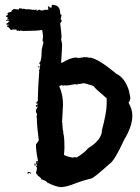

<svg xmlns="http://www.w3.org/2000/svg" viewBox="-20 -744 577 790"><path d="M12.7 -665.5V-661.6H14.6V-665.5ZM131.8 -75.7V-71.8H133.8V-75.7ZM305.7 -397.9V-399.9Q297.9 -396 293.9 -396L290 -397.9Q287.1 -397.9 256.8 -392.1V-394L252.9 -392.1H249Q247.1 -392.1 247.1 -394L243.2 -392.1H237.3Q235.4 -392.1 235.4 -394L223.6 -390.1Q239.3 -354 239.3 -314Q239.3 -311 235.4 -241.7L237.3 -233.9H235.4L237.3 -230V-222.2Q237.3 -212.4 241.2 -198.7H239.3Q245.1 -186.5 245.1 -140.1V-136.2Q245.1 -126.5 243.2 -106.9Q251 -100.6 280.3 -95.2L284.2 -97.2H292Q293.9 -97.2 293.9 -95.2Q325.7 -113.3 342.8 -134.3Q399.4 -168.5 399.4 -208.5Q418.9 -281.2 418.9 -315.9V-339.4Q370.1 -380.9 366.2 -388.2Q366.2 -391.6 325.2 -401.9Q323.2 -401.9 305.7 -397.9ZM194.3 -724.1Q227.5 -724.1 227.5 -690.9Q227.5 -683.1 233.4 -683.1L229.5 -663.6Q233.4 -663.1 233.4 -659.7V-655.8L227.5 -647.9Q231.4 -623.5 233.4 -591.3L231.4 -581.5Q235.4 -567.9 235.4 -558.1Q235.4 -542.5 231.4 -485.8H235.4Q270.5 -507.3 293.9 -507.3L301.8 -505.4Q324.2 -507.3 327.1 -509.3L331.1 -507.3Q333 -507.3 333 -509.3Q346.7 -507.8 346.7 -505.4L350.6 -507.3Q386.7 -501 458 -440.9Q494.1 -423.8 510.7 -370.6Q516.6 -341.3 516.6 -339.4Q514.6 -328.6 508.8 -321.8Q524.4 -293.5 524.4 -271V-267.1Q524.4 -224.6 491.2 -169.4Q450.2 -80.6 430.7 -69.8Q363.8 -9.3 354.5 -9.3Q327.6 -3.4 295.9 8.3Q252.4 25.9 231.4 25.9Q208.5 24.9 172.9 6.3Q172.9 1.5 157.2 -3.4Q157.2 -5.4 155.3 -5.4L151.4 -3.4Q151.4 -11.2 135.7 -21Q135.7 -23.9 127.9 -30.8H129.9L127.9 -34.7Q131.8 -42 131.8 -50.3V-56.2H127.9L131.8 -64L127.9 -73.7Q129.9 -77.1 129.9 -81.5H131.8L135.7 -79.6V-85.4Q127.9 -123 127.9 -149.9Q139.6 -165 139.6 -167.5Q131.8 -229 131.8 -245.6V-255.4Q131.8 -259.8 129.9 -263.2Q131.8 -266.6 131.8 -271V-276.9L127.9 -282.7V-294.4H131.8V-296.4L129.9 -300.3H133.8V-308.1H131.8V-304.2H127.9V-312H129.9L133.8 -310.1V-319.8L129.9 -317.9H127.9Q131.8 -327.6 135.7 -327.6V-337.4Q135.7 -373.5 141.6 -452.6Q139.6 -452.6 139.6 -454.6Q144 -454.6 145.5 -480Q141.6 -480 141.6 -483.9V-485.8Q148.4 -485.8 151.4 -521H149.4L151.4 -524.9V-538.6L159.2 -571.8Q155.3 -571.8 155.3 -577.6Q155.3 -583.5 157.2 -591.3Q155.3 -616.7 153.3 -620.6Q127.9 -616.7 85 -616.7H73.2Q68.8 -616.7 65.4 -618.7Q61.5 -616.7 59.6 -616.7L55.7 -618.7Q51.8 -616.7 49.8 -616.7Q47.9 -620.6 47.9 -622.6H34.2L24.4 -620.6Q15.6 -634.3 8.8 -634.3V-636.2Q8.8 -640.1 16.6 -640.1V-642.1H6.8V-647.9Q12.7 -647.9 16.6 -655.8H18.6V-657.7L8.8 -659.7L4.9 -657.7V-661.6Q10.7 -661.6 10.7 -663.6V-669.4H12.7Q12.7 -674.3 4.9 -675.3V-679.2Q7.8 -679.2 12.7 -683.1L10.7 -687V-689Q10.7 -692.9 26.4 -694.8Q26.4 -700.7 34.2 -704.6V-706.5H43.9L57.6 -704.6Q57.6 -706.5 59.6 -710.4Q73.2 -709 73.2 -706.5Q75.2 -706.5 75.2 -708.5Q86.9 -707 86.9 -704.6L90.8 -706.5Q114.3 -705.1 114.3 -702.6L118.2 -704.6L122.1 -702.6Q125.5 -704.6 129.9 -704.6H131.8L129.9 -700.7H133.8L141.6 -704.6Q147.9 -700.7 151.4 -700.7Q157.2 -700.7 167 -704.6L170.9 -702.6Q174.3 -704.6 178.7 -704.6V-708.5L176.8 -718.3Q184.6 -717.3 184.6 -712.4L194.3 -714.4L192.4 -718.3V-720.2ZM96.7 -36.6Q108.4 -34.7 108.4 -30.8L104.5 -28.8Q104.5 -32.7 100.6 -32.7Q95.7 -28.8 94.7 -28.8L92.8 -32.7Q93.3 -36.6 96.7 -36.6ZM122.1 -71.8H126V-62H122.1ZM137.7 -472.2H141.6V-466.3H137.7Z"/></svg>

Font: Mister Brush
Style: Regular
Weight: 400
Designer: GGBotNet
Foundry: GGBotNet
Version: 1.00